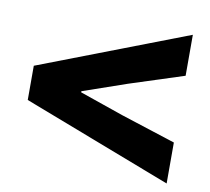

<svg xmlns="http://www.w3.org/2000/svg" viewBox="-65 -717 738 674"><g transform="rotate(10 304.5 -380.0)"><path d="M570 -115V-261L375 -324L219 -378V-382L375 -436L570 -499V-645L39 -441V-319Z"/></g></svg>

Font: ChiuKong Gothic MN Heavy
Style: Regular
Weight: 900
Designer: Ryoko NISHIZUKA 西塚涼子 (kana, bopomofo & ideographs); Paul D. Hunt (Latin, Greek & Cyrillic); Sandoll Communications 산돌커뮤니
Foundry: Adobe
Version: Version 1.300